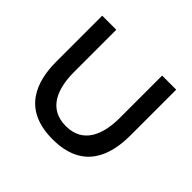

<svg xmlns="http://www.w3.org/2000/svg" viewBox="-137 -697 868 868"><g transform="rotate(45 296.5 -263.0)"><path d="M60 -246.5C60 -122 102.5 14 296.5 14C490.5 14 533 -122 533 -246.5V-540H443V-269.5C443 -168 410.5 -70.5 296.5 -70.5C182.5 -70.5 150 -168 150 -269.5V-540H60Z"/></g></svg>

Font: Hauora Medium
Style: Regular
Weight: 500
Designer: Wayne Shih
Foundry: WCYS
Version: Version 1.001;hotconv 1.0.109;makeotfexe 2.5.65596